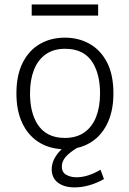

<svg xmlns="http://www.w3.org/2000/svg" viewBox="-20 -653 576 854"><path d="M268 -39.5Q320 -39.5 355 -64Q390 -88.5 407.5 -133Q425 -177.5 425 -237.5Q425 -320 393.5 -372.5Q355.5 -436 270 -436Q217.5 -436 182.8 -411Q148 -386 130.8 -341.5Q113.5 -297 113.5 -237.5Q113.5 -153.5 146.5 -101Q185.5 -39.5 268 -39.5ZM311.5 180.5Q265.5 180.5 237.8 159.5Q210 138.5 210 100Q210 58.5 245 20L254.5 10.5Q194 7 148.8 -23Q103.5 -53 78.2 -107.5Q53 -162 53 -237.5Q53 -318 80.5 -373.2Q108 -428.5 156.8 -457Q205.5 -485.5 269 -485.5Q329.5 -485.5 378.2 -458.2Q427 -431 455.8 -376Q484.5 -321 484.5 -237.5Q484.5 -150.5 450.5 -90.5Q416.5 -30.5 356 -5.5Q340 1.5 322.5 5Q289.5 25 272.2 44.8Q255 64.5 255 88Q255 113 274.2 124.2Q293.5 135.5 321 135.5Q370 135.5 427 102L442.5 143.5Q376 180.5 311.5 180.5ZM416.5 -583.5H121V-633H416.5Z"/></svg>

Font: Betina Sans Light
Style: Regular
Weight: 300
Designer: Jonathan Pinhorn (font) & Cristiano Sobral (main changes)
Version: Version 2.001;October 6, 2020;FontCreator 13.0.0.2681 64-bit